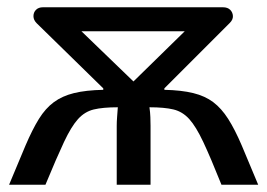

<svg xmlns="http://www.w3.org/2000/svg" viewBox="-20 -508 735 528"><path d="M5 0Q31 -63 50 -107.5Q69 -152 87 -181Q105 -210 128 -227Q151 -244 183.5 -252Q216 -260 264 -261V-265L81 -444Q72 -453 72 -463.5Q72 -474 79 -481Q86 -488 98 -488H593Q606 -488 613 -481Q620 -474 620.5 -464Q621 -454 612 -445L432 -265V-261Q479 -260 511.5 -252Q544 -244 566.5 -227Q589 -210 607.5 -181Q626 -152 645 -107.5Q664 -63 690 0H589Q559 -75 539 -117.5Q519 -160 500.5 -180.5Q482 -201 457 -207Q432 -213 391 -213Q393 -199 393.5 -186Q394 -173 394 -162V0H301V-162Q301 -173 302 -186Q303 -199 304 -213Q263 -213 238 -207Q213 -201 194.5 -180.5Q176 -160 156 -117.5Q136 -75 105 0ZM347 -284 488 -422H204Z"/></svg>

Font: Exo 2 Medium
Style: Regular
Weight: 500
Designer: Natanael Gama
Foundry: Natanael Gama
Version: Version 2.010